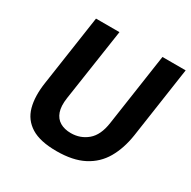

<svg xmlns="http://www.w3.org/2000/svg" viewBox="-163 -879 1039 1046"><g transform="rotate(30 356.5 -356.5)"><path d="M323 10Q219.5 10 162.8 -25.2Q106 -60.5 88.2 -125.5Q70.5 -190.5 84 -280.5L149 -723H296.5L229 -269.5Q221 -215.5 233 -181.2Q245 -147 273.2 -130.5Q301.5 -114 341.5 -114Q401 -114 445 -151Q489 -188 500.5 -269.5L567 -723H713L647.5 -275.5Q634 -188 596.8 -123.8Q559.5 -59.5 492.5 -24.8Q425.5 10 323 10Z"/></g></svg>

Font: Public Sans Thin
Style: Bold Italic
Weight: 700
Italic angle: -8°
Version: Version 2.001